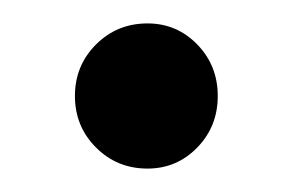

<svg xmlns="http://www.w3.org/2000/svg" viewBox="-20 -138 250 164"><path d="M166 -56Q166 -30 148.5 -12Q131 6 106 6Q80 6 62 -12Q44 -30 44 -56Q44 -82 62 -100Q80 -118 106 -118Q131 -118 148.5 -100Q166 -82 166 -56Z"/></svg>

Font: Poppins
Style: Regular
Weight: 400
Designer: Ninad Kale (Devanagari), Jonny Pinhorn (Latin)
Foundry: Indian Type Foundry
Version: Version 3.002 2017